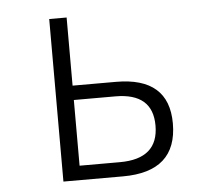

<svg xmlns="http://www.w3.org/2000/svg" viewBox="-44 -579 687 626"><g transform="rotate(-5 300.0 -266.0)"><path d="M334 0Q511 0 511 -158Q511 -309 338 -309H196V-532H139V0ZM196 -262H332Q454 -262 454 -156Q454 -47 328 -47H196Z"/></g></svg>

Font: Noto Sans Mono UI Light
Style: Regular
Weight: 300
Designer: Monotype Design team
Foundry: Monotype Imaging Inc.
Version: 1.000